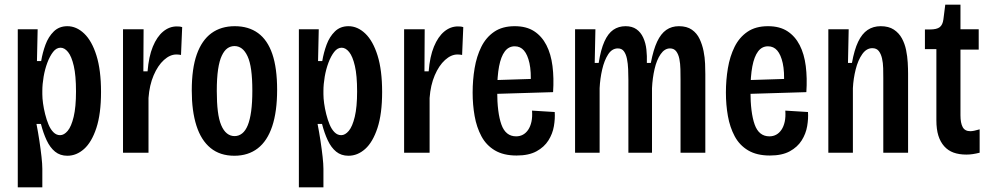

<svg xmlns="http://www.w3.org/2000/svg" viewBox="-20 -653 4237 821"><path d="M56 148V-253V-528H141L138 -392H156Q162 -428 174.5 -462Q187 -496 210 -518.5Q233 -541 268 -541Q307 -541 340 -509.5Q373 -478 392.5 -415.5Q412 -353 412 -260Q412 -166 392 -105.5Q372 -45 339.5 -16Q307 13 268 13Q237 13 215.5 -4.5Q194 -22 179.5 -53Q165 -84 155 -123H136Q143 -87 148.5 -50.5Q154 -14 157.5 17.5Q161 49 161 69V148ZM237 -75Q254 -75 269.5 -93.5Q285 -112 295 -153.5Q305 -195 305 -262Q305 -330 295.5 -371Q286 -412 271 -430.5Q256 -449 239 -449Q221 -449 207 -431Q193 -413 182.5 -385Q172 -357 166.5 -325Q161 -293 161 -264V-250Q161 -233 164 -211Q167 -189 173 -165Q179 -141 187.5 -120.5Q196 -100 208.5 -87.5Q221 -75 237 -75Z M506 0V-316V-528H594L593 -348H611Q616 -411 633.5 -453.5Q651 -496 677.5 -518Q704 -540 736 -540Q742 -540 747.5 -539.5Q753 -539 759 -537L754 -418Q750 -419 744.5 -419.5Q739 -420 734 -420Q707 -420 681 -396.5Q655 -373 637 -331Q619 -289 615 -234V0Z M982 13Q921 13 880.5 -20Q840 -53 820 -115.5Q800 -178 800 -266Q800 -360 821.5 -420.5Q843 -481 884 -511Q925 -541 984 -541Q1043 -541 1083.5 -511.5Q1124 -482 1144.5 -422Q1165 -362 1165 -269Q1165 -176 1144 -113Q1123 -50 1082 -18.5Q1041 13 982 13ZM983 -71Q1001 -71 1015.5 -82.5Q1030 -94 1039.5 -117.5Q1049 -141 1054 -177.5Q1059 -214 1059 -265Q1059 -317 1054 -353.5Q1049 -390 1038.5 -412.5Q1028 -435 1014 -445.5Q1000 -456 983 -456Q966 -456 952.5 -446.5Q939 -437 928.5 -415Q918 -393 912.5 -356Q907 -319 907 -264Q907 -214 911.5 -177.5Q916 -141 926 -117.5Q936 -94 950.5 -82.5Q965 -71 983 -71Z M1258 148V-253V-528H1343L1340 -392H1358Q1364 -428 1376.5 -462Q1389 -496 1412 -518.5Q1435 -541 1470 -541Q1509 -541 1542 -509.5Q1575 -478 1594.5 -415.5Q1614 -353 1614 -260Q1614 -166 1594 -105.5Q1574 -45 1541.5 -16Q1509 13 1470 13Q1439 13 1417.5 -4.5Q1396 -22 1381.5 -53Q1367 -84 1357 -123H1338Q1345 -87 1350.5 -50.5Q1356 -14 1359.5 17.5Q1363 49 1363 69V148ZM1439 -75Q1456 -75 1471.5 -93.5Q1487 -112 1497 -153.5Q1507 -195 1507 -262Q1507 -330 1497.5 -371Q1488 -412 1473 -430.5Q1458 -449 1441 -449Q1423 -449 1409 -431Q1395 -413 1384.5 -385Q1374 -357 1368.5 -325Q1363 -293 1363 -264V-250Q1363 -233 1366 -211Q1369 -189 1375 -165Q1381 -141 1389.5 -120.5Q1398 -100 1410.5 -87.5Q1423 -75 1439 -75Z M1708 0V-316V-528H1796L1795 -348H1813Q1818 -411 1835.5 -453.5Q1853 -496 1879.5 -518Q1906 -540 1938 -540Q1944 -540 1949.5 -539.5Q1955 -539 1961 -537L1956 -418Q1952 -419 1946.5 -419.5Q1941 -420 1936 -420Q1909 -420 1883 -396.5Q1857 -373 1839 -331Q1821 -289 1817 -234V0Z M2189 12Q2133 12 2096 -10Q2059 -32 2038.5 -70.5Q2018 -109 2009.5 -157Q2001 -205 2001 -257Q2001 -311 2009.5 -361.5Q2018 -412 2038 -452.5Q2058 -493 2093 -517Q2128 -541 2181 -541Q2231 -541 2264 -519.5Q2297 -498 2316.5 -460Q2336 -422 2342.5 -370.5Q2349 -319 2345 -259L2080 -251V-310L2268 -316L2249 -291Q2252 -347 2244 -383Q2236 -419 2220.5 -437Q2205 -455 2181 -455Q2155 -455 2138.5 -433Q2122 -411 2114 -369Q2106 -327 2106 -264Q2106 -171 2124 -120.5Q2142 -70 2187 -70Q2203 -70 2216 -77Q2229 -84 2238.5 -98Q2248 -112 2252.5 -132.5Q2257 -153 2255 -180L2352 -174Q2354 -146 2348.5 -113.5Q2343 -81 2325 -52.5Q2307 -24 2274 -6Q2241 12 2189 12Z M2439 0V-352V-528H2526L2523 -384H2540Q2549 -441 2564.5 -475.5Q2580 -510 2602.5 -525.5Q2625 -541 2655 -541Q2683 -541 2701.5 -528Q2720 -515 2730.5 -492Q2741 -469 2744 -441.5Q2747 -414 2746 -384H2763Q2774 -441 2790 -475Q2806 -509 2829 -525Q2852 -541 2883 -541Q2917 -541 2938.5 -526Q2960 -511 2971.5 -486.5Q2983 -462 2988.5 -434.5Q2994 -407 2995 -380.5Q2996 -354 2996 -336V0H2890V-312Q2890 -333 2889.5 -357Q2889 -381 2885 -401Q2881 -421 2871.5 -433.5Q2862 -446 2845 -446Q2822 -446 2805 -421.5Q2788 -397 2779 -358Q2770 -319 2768 -276V0H2667V-311Q2667 -333 2666 -357Q2665 -381 2661 -401Q2657 -421 2648 -433.5Q2639 -446 2622 -446Q2597 -446 2580.5 -420.5Q2564 -395 2555 -356Q2546 -317 2544 -276V0Z M3272 12Q3216 12 3179 -10Q3142 -32 3121.5 -70.5Q3101 -109 3092.5 -157Q3084 -205 3084 -257Q3084 -311 3092.5 -361.5Q3101 -412 3121 -452.5Q3141 -493 3176 -517Q3211 -541 3264 -541Q3314 -541 3347 -519.5Q3380 -498 3399.5 -460Q3419 -422 3425.5 -370.5Q3432 -319 3428 -259L3163 -251V-310L3351 -316L3332 -291Q3335 -347 3327 -383Q3319 -419 3303.5 -437Q3288 -455 3264 -455Q3238 -455 3221.5 -433Q3205 -411 3197 -369Q3189 -327 3189 -264Q3189 -171 3207 -120.5Q3225 -70 3270 -70Q3286 -70 3299 -77Q3312 -84 3321.5 -98Q3331 -112 3335.5 -132.5Q3340 -153 3338 -180L3435 -174Q3437 -146 3431.5 -113.5Q3426 -81 3408 -52.5Q3390 -24 3357 -6Q3324 12 3272 12Z M3522 0V-346V-528H3609L3606 -384H3623Q3633 -440 3649.5 -474.5Q3666 -509 3690 -525Q3714 -541 3746 -541Q3780 -541 3802 -526.5Q3824 -512 3836.5 -489Q3849 -466 3854.5 -439Q3860 -412 3861.5 -385.5Q3863 -359 3863 -338V0H3757V-319Q3757 -339 3756.5 -361.5Q3756 -384 3751.5 -403.5Q3747 -423 3737.5 -435Q3728 -447 3710 -447Q3685 -447 3667 -421.5Q3649 -396 3639 -356.5Q3629 -317 3627 -276V0Z M4112 8Q4081 8 4057.5 -0.5Q4034 -9 4017.5 -27.5Q4001 -46 3992.5 -73Q3984 -100 3984 -139V-443H3935V-527H3956Q3986 -527 3998.5 -537Q4011 -547 4014 -570L4022 -633H4087V-528H4165V-441H4087V-160Q4087 -127 4096.5 -109.5Q4106 -92 4129 -92Q4136 -92 4146 -94Q4156 -96 4169 -100V0Q4153 4 4139.5 6Q4126 8 4112 8Z"/></svg>

Font: Bricolage Grotesque Condensed Medium
Style: Regular
Weight: 500
Width: 3
Designer: Mathieu Triay
Foundry: Atelier Triay
Version: Version 1.000;gftools[0.9.30]